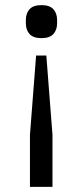

<svg xmlns="http://www.w3.org/2000/svg" viewBox="-20 -548 324 750"><path d="M97 182V-21L121 -331H161L185 -21V182ZM142 -399Q110 -399 95.5 -415Q81 -431 81 -457V-470Q81 -496 95.5 -512Q110 -528 142 -528Q174 -528 188.5 -512Q203 -496 203 -470V-457Q203 -431 188.5 -415Q174 -399 142 -399Z"/></svg>

Font: Aneliza
Style: Regular
Weight: 400
Designer: Mike Abbink, Paul van der Laan, Pieter van Rosmalen
Foundry: Bold Monday
Version: Version 3.001;September 8, 2019;FontCreator 11.5.0.2425 64-b